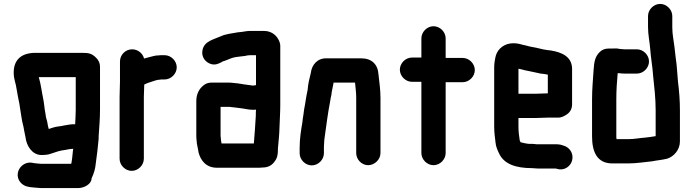

<svg xmlns="http://www.w3.org/2000/svg" viewBox="-20 -790 3544 981"><path d="M364 -155C344 -157 326 -151 308 -149L293 -146L279 -144C261 -142 243 -136 229 -131L225 -147L221 -169L215 -191C214 -196 213 -202 212 -211C207 -234 206 -260 201 -284C193 -321 189 -361 178 -396H367V-229C367 -204 365 -182 364 -155ZM491 -231V-449C491 -467 484 -483 470 -496C448 -517 434 -520 398 -520H161C93 -520 50 -488 50 -419C50 -384 61 -366 65 -334C69 -309 74 -284 79 -260C86 -221 90 -176 100 -142L104 -120C107 -108 107 -102 110 -91C115 -43 145 0 189 2C211 2 225 1 244 -6C267 -14 286 -21 314 -24L329 -27C333 -28 337 -28 342 -29C346 -29 350 -29 354 -30L352 -14C350 7 348 29 344 47H191C182 47 158 44 151 43L141 41C105 37 76 64 71 94C65 130 93 159 123 164L133 166C144 167 180 171 191 171H379C409 171 448 151 448 121C460 96 467 73 470 40C476 0 480 -39 484 -81V-93C487 -142 491 -181 491 -231Z M883 -446C883 -479 854 -508 821 -508H811C804 -508 797 -508 791 -507C782 -507 772 -506 762 -503C746 -498 731 -496 716 -491C710 -516 686 -538 655 -538C621 -538 593 -510 593 -476V-374C593 -350 591 -319 591 -293V21C591 54 620 83 653 83C686 83 715 54 715 21V-295C715 -315 717 -339 717 -358C726 -363 742 -369 753 -372C766 -376 783 -383 797 -383C802 -384 806 -384 811 -384H821C854 -384 883 -413 883 -446Z M1277 -57H1112C1110 -68 1108 -76 1108 -87C1107 -92 1107 -96 1107 -101V-244H1149C1152 -244 1156 -244 1160 -243L1179 -241C1186 -240 1194 -239 1202 -238C1227 -236 1247 -229 1273 -229C1278 -229 1283 -229 1288 -230C1287 -219 1287 -209 1287 -198C1284 -148 1281 -102 1277 -57ZM1273 -353C1270 -353 1266 -353 1263 -354C1242 -357 1215 -360 1195 -364L1175 -366C1166 -367 1158 -368 1149 -368H1062C1046 -368 1032 -364 1020 -354C997 -336 983 -309 983 -273V-101C983 -93 983 -85 984 -78L986 -56C988 -43 993 -25 994 -13C1005 31 1034 67 1088 67H1298C1305 67 1312 67 1319 66C1348 66 1366 57 1381 38C1397 18 1400 1 1400 -27C1400 -31 1400 -36 1401 -42C1404 -76 1407 -101 1408 -138C1409 -174 1412 -215 1412 -252V-556C1412 -567 1408 -579 1401 -591C1387 -615 1362 -632 1328 -632H1258C1244 -632 1228 -629 1216 -627L1196 -625C1165 -619 1135 -617 1109 -605C1071 -588 1025 -580 1015 -536C1006 -498 1032 -469 1061 -462C1082 -457 1098 -465 1115 -474L1117 -476C1130 -479 1145 -486 1158 -491C1175 -498 1194 -500 1213 -502L1231 -504C1239 -506 1249 -508 1258 -508H1288V-355C1283 -354 1279 -353 1273 -353Z M1635 -7V-34C1635 -39 1635 -46 1636 -57C1636 -66 1637 -75 1638 -83C1647 -146 1655 -212 1667 -273L1670 -291C1673 -300 1674 -310 1675 -320C1678 -336 1681 -350 1684 -365V-368H1794C1796 -344 1800 -319 1800 -292V-8C1800 25 1828 54 1861 54C1894 54 1924 25 1924 -8V-291C1924 -331 1918 -372 1914 -408C1911 -461 1880 -492 1825 -492H1650C1603 -494 1573 -460 1568 -417C1561 -390 1554 -361 1552 -332L1550 -322C1544 -296 1540 -260 1534 -232L1530 -202C1528 -191 1526 -179 1525 -165C1518 -124 1511 -82 1511 -34V-7C1511 26 1540 55 1573 55C1606 55 1635 26 1635 -7Z M2133 -594V-496H2085C2052 -496 2023 -467 2023 -434C2023 -401 2052 -372 2085 -372H2133V-8C2133 25 2162 54 2195 54C2228 54 2257 25 2257 -8V-370H2344C2377 -370 2406 -399 2406 -432C2406 -465 2377 -494 2344 -494H2257V-594C2257 -627 2228 -656 2195 -656C2162 -656 2133 -627 2133 -594Z M2715 -311H2629V-439L2647 -435C2658 -432 2668 -429 2677 -428C2699 -424 2721 -418 2742 -414L2760 -412L2777 -409H2779V-313H2777C2765 -313 2730 -311 2715 -311ZM2777 -189H2830C2844 -188 2860 -194 2877 -206C2894 -218 2903 -235 2903 -257V-441C2901 -501 2850 -523 2795 -532L2778 -534C2751 -537 2726 -546 2699 -550C2684 -552 2665 -559 2651 -561C2634 -566 2621 -569 2602 -569C2558 -569 2525 -542 2514 -508C2510 -495 2505 -466 2505 -449V-142C2505 -114 2509 -84 2512 -61C2513 -43 2523 -20 2530 -6C2555 49 2617 69 2697 69C2706 69 2717 71 2727 71H2820L2827 73C2865 84 2896 58 2903 30C2913 -7 2888 -39 2859 -46C2848 -51 2833 -53 2819 -53H2721C2713 -54 2705 -55 2696 -55H2682C2676 -56 2671 -56 2668 -57L2653 -60C2648 -61 2644 -62 2641 -63H2640C2639 -65 2635 -72 2635 -76C2632 -97 2629 -117 2629 -143V-187H2715C2730 -187 2763 -189 2777 -189Z M3234 -538H3170C3164 -538 3151 -540 3146 -540C3131 -544 3120 -542 3105 -542H3090C3071 -542 3056 -536 3044 -524C3020 -500 3016 -475 3013 -434C3010 -383 3005 -338 3005 -282V-93C3005 -15 3030 45 3109 45H3189C3233 45 3271 38 3313 34C3337 29 3364 27 3388 21C3422 11 3454 -24 3454 -67V-226C3454 -277 3450 -327 3444 -373C3440 -413 3439 -454 3433 -490L3429 -524C3428 -534 3427 -543 3426 -551C3422 -585 3415 -614 3415 -650V-708C3415 -741 3386 -770 3353 -770C3320 -770 3291 -741 3291 -708V-652C3291 -613 3299 -578 3302 -542C3305 -496 3314 -451 3317 -403C3323 -347 3330 -287 3330 -226V-94H3327C3310 -91 3296 -89 3277 -87C3247 -85 3222 -79 3189 -79H3130V-81C3129 -85 3129 -89 3129 -93V-282C3129 -330 3132 -372 3136 -416H3143C3152 -415 3161 -414 3170 -414H3234C3267 -414 3296 -443 3296 -476C3296 -509 3267 -538 3234 -538Z"/></svg>

Font: Electronic
Style: Thk
Weight: 900
Version: Version 1.011